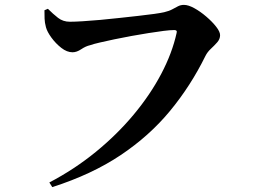

<svg xmlns="http://www.w3.org/2000/svg" viewBox="-20 -734 1040 786"><path d="M182 13Q285 -41 372 -112Q459 -183 527 -264.5Q595 -346 640 -431.5Q685 -517 703 -599Q705 -606 702 -608.5Q699 -611 694 -611Q677 -611 649.5 -607.5Q622 -604 587.5 -598.5Q553 -593 517 -586.5Q481 -580 448 -573Q415 -566 389 -560Q363 -554 349 -549Q331 -545 312.5 -532.5Q294 -520 277 -520Q254 -520 231 -538Q208 -556 190.5 -580Q173 -604 168 -623Q163 -642 162.5 -657.5Q162 -673 162 -692L176 -698Q197 -677 217.5 -661Q238 -645 266 -645Q286 -645 318.5 -647Q351 -649 390 -652.5Q429 -656 469 -660.5Q509 -665 546 -669Q583 -673 611 -677Q639 -681 652 -684Q673 -689 685.5 -696Q698 -703 709 -708.5Q720 -714 733 -714Q751 -714 775.5 -700.5Q800 -687 824.5 -666Q849 -645 865 -624.5Q881 -604 881 -590Q881 -574 869 -560.5Q857 -547 843 -534Q829 -521 821 -505Q761 -383 676.5 -280.5Q592 -178 474 -99Q356 -20 194 32Z"/></svg>

Font: Noto Serif SC ExtraLight
Style: Bold
Weight: 700
Version: Version 2.002-H1;hotconv 1.1.0;makeotfexe 2.6.0